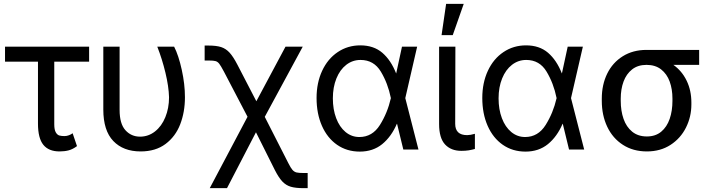

<svg xmlns="http://www.w3.org/2000/svg" viewBox="-20 -771 3674 990"><path d="M439.5 -453.1H259.8V-129.9Q259.8 -102.1 267.6 -88.6Q275.4 -75.2 286.1 -72.3Q296.9 -69.3 312.5 -69.3Q324.2 -69.3 335.7 -73.7Q347.2 -78.1 354.5 -84L377 -17.6Q355.5 -1.5 334.2 4.2Q313 9.8 287.1 9.8Q231 9.8 203.4 -24.4Q175.8 -58.6 175.8 -133.8V-453.1H5.9V-530.3H439.5Z M596.7 -530.3V-204.1Q596.7 -132.8 626.7 -99.6Q656.7 -66.4 702.1 -66.4Q745.1 -66.4 779.3 -93.3Q813.5 -120.1 832.5 -166.7Q851.6 -213.4 851.6 -269.5Q850.1 -325.2 833 -396.2Q815.9 -467.3 791 -530.3H877.9Q900.9 -485.4 917.2 -411.1Q933.6 -336.9 933.6 -269.5Q933.6 -193.4 909.2 -130.1Q884.8 -66.9 833.5 -28.6Q782.2 9.8 705.1 9.8Q615.7 9.8 564.2 -43.9Q512.7 -97.7 512.7 -206.1V-530.3Z M1256.3 -168.9 1134.8 -401.4Q1118.7 -431.6 1110.6 -442.1Q1102.5 -452.6 1092 -455.8Q1081.5 -459 1055.7 -459H1035.2V-536.1H1055.7Q1096.2 -536.1 1120.6 -528.1Q1145 -520 1163.8 -499.5Q1182.6 -479 1204.1 -437.5L1301.8 -249L1452.1 -530.3H1541L1345.2 -168.5L1466.8 70.3Q1479 94.7 1488 105Q1497.1 115.2 1508.8 118.2Q1520.5 121.1 1545.9 121.1H1566.4V199.2H1545.9Q1504.4 199.2 1479.5 191.9Q1454.6 184.6 1436 165Q1417.5 145.5 1397.5 106.4L1299.8 -88.9L1150.4 199.2H1061.5Z M1612.3 -265.6Q1612.3 -344.2 1641.1 -406Q1669.9 -467.8 1721.4 -502.4Q1772.9 -537.1 1837.9 -537.1Q1906.7 -537.1 1951.2 -499Q1995.6 -460.9 2022.5 -392.6H2022.9L2052.7 -530.3H2130.9L2069.8 -265.1L2137.7 0H2059.6L2027.3 -132.8H2026.4Q1998 -66.4 1950.7 -27.8Q1903.3 10.7 1835 10.7Q1768.6 10.7 1718 -24.4Q1667.5 -59.6 1639.9 -122.3Q1612.3 -185.1 1612.3 -265.6ZM1833 -64.5Q1899.9 -64.5 1939 -126.7Q1978 -189 1995.1 -263.7L1995.6 -265.1L1995.1 -266.6Q1980 -341.3 1943.8 -401.6Q1907.7 -461.9 1838.9 -461.9Q1797.9 -461.9 1765.4 -436.8Q1732.9 -411.6 1714.6 -366.5Q1696.3 -321.3 1696.3 -263.7Q1696.3 -207 1713.4 -161.6Q1730.5 -116.2 1761.7 -90.3Q1793 -64.5 1833 -64.5Z M2328.1 -530.3 2327.1 -132.8Q2327.1 -74.2 2388.7 -74.2Q2404.8 -74.2 2428.7 -81.1V-2.9Q2412.6 1.5 2396.5 4.2Q2380.4 6.8 2358.4 6.8Q2305.7 6.8 2274.9 -26.1Q2244.1 -59.1 2244.1 -131.8V-530.3ZM2280.3 -751H2371.1L2314.5 -589.8H2256.8Z M2466.8 -265.6Q2466.8 -344.2 2495.6 -406Q2524.4 -467.8 2575.9 -502.4Q2627.4 -537.1 2692.4 -537.1Q2761.2 -537.1 2805.7 -499Q2850.1 -460.9 2877 -392.6H2877.4L2907.2 -530.3H2985.4L2924.3 -265.1L2992.2 0H2914.1L2881.8 -132.8H2880.9Q2852.5 -66.4 2805.2 -27.8Q2757.8 10.7 2689.5 10.7Q2623 10.7 2572.5 -24.4Q2522 -59.6 2494.4 -122.3Q2466.8 -185.1 2466.8 -265.6ZM2687.5 -64.5Q2754.4 -64.5 2793.5 -126.7Q2832.5 -189 2849.6 -263.7L2850.1 -265.1L2849.6 -266.6Q2834.5 -341.3 2798.3 -401.6Q2762.2 -461.9 2693.4 -461.9Q2652.3 -461.9 2619.9 -436.8Q2587.4 -411.6 2569.1 -366.5Q2550.8 -321.3 2550.8 -263.7Q2550.8 -207 2567.9 -161.6Q2585 -116.2 2616.2 -90.3Q2647.5 -64.5 2687.5 -64.5Z M3313.5 -513.7H3585V-436.5H3452.1Q3496.1 -405.3 3520.5 -355Q3544.9 -304.7 3544.9 -242.2V-232.4Q3544.9 -168.9 3517.1 -113.3Q3489.3 -57.6 3437.3 -23.9Q3385.3 9.8 3315.4 9.8Q3244.6 9.8 3191.9 -24.2Q3139.2 -58.1 3111.1 -117.4Q3083 -176.8 3083 -251V-262.7Q3083 -334 3110.8 -391.1Q3138.7 -448.2 3191.2 -481Q3243.7 -513.7 3313.5 -513.7ZM3315.4 -67.4Q3359.9 -67.4 3389.4 -92Q3418.9 -116.7 3433.1 -158.2Q3447.3 -199.7 3447.3 -251V-262.7Q3447.3 -311 3433.1 -350.3Q3418.9 -389.6 3388.9 -413.1Q3358.9 -436.5 3313.5 -436.5Q3269 -436.5 3239.3 -413.1Q3209.5 -389.6 3195.1 -350.3Q3180.7 -311 3180.7 -262.7V-251Q3180.7 -199.7 3195.1 -158.2Q3209.5 -116.7 3239.7 -92Q3270 -67.4 3315.4 -67.4Z"/></svg>

Font: Pretendard Std
Style: Regular
Weight: 400
Designer: Base glyphs from Inter by Rasmus Andersson; Hangeul glyphs from Noto Sans CJK(Source Han Sans) by Jang Soo-young and Kan
Foundry: Kil Hyung-jin
Version: Version 1.309